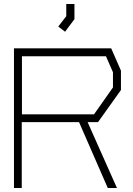

<svg xmlns="http://www.w3.org/2000/svg" viewBox="-20 -942 666 962"><path d="M471 -330H419L566 0H520L376 -330H89V0H50V-700H537L586 -588V-491ZM546 -580 511 -660H90V-369H451L546 -504ZM272 -809 312 -861V-922H353V-846L306 -783Z"/></svg>

Font: Turret Road Light
Style: Regular
Weight: 300
Designer: Noponies
Foundry: Noponies
Version: Version 1.001; ttfautohint (v1.8)